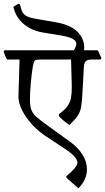

<svg xmlns="http://www.w3.org/2000/svg" viewBox="-40 -851 575 1051"><path d="M511 -525H458Q439 -525 429.5 -515.5Q420 -506 419 -483L412 -354Q409 -292 404 -265Q399 -238 386 -218.5Q373 -199 341 -167Q308 -187 283 -215V-226Q315 -250 329.5 -270.5Q344 -291 348.5 -314.5Q353 -338 353 -378L349 -525H187Q166 -525 158 -523Q150 -521 146.5 -513Q143 -505 139 -483Q133 -445 128.5 -394.5Q124 -344 124 -307Q124 -270 131.5 -250Q139 -230 158.5 -212Q178 -194 230 -157L341 -77Q387 -44 411.5 -4.5Q436 35 436 75Q436 133 389 180L325 123L322 114Q384 64 384 39Q384 24 365.5 4Q347 -16 316 -36L216 -102Q147 -147 104 -209Q61 -271 61 -323L67 -525H-1Q-12 -542 -20 -569L-15 -576H493L498 -571L515 -533ZM168 -746 272 -728Q350 -713 385.5 -675.5Q421 -638 421 -592Q421 -570 416 -553H350Q378 -594 378 -611Q378 -628 355.5 -639.5Q333 -651 281 -659L195 -673Q131 -684 88.5 -720.5Q46 -757 33 -814L62 -831L69 -827Q76 -797 84.5 -782.5Q93 -768 111.5 -760Q130 -752 168 -746Z"/></svg>

Font: Sahitya
Style: Regular
Weight: 400
Designer: Juan Pablo del Peral
Foundry: Juan Pablo del Peral (http://www.huertatipografica.com)
Version: Version 1.001;PS 001.000;hotconv 1.0.70;makeotf.lib2.5.58329